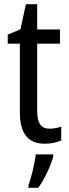

<svg xmlns="http://www.w3.org/2000/svg" viewBox="-20 -678 330 919"><path d="M217 -62C175 -62 158 -90 158 -148V-469H267V-537H158V-658H104L78 -538L17 -512V-469H75V-140C75 -34 119 10 194 10C224 10 253 4 273 -6V-72C257 -66 236 -62 217 -62ZM235 71V61H151C147 102 129 175 116 210V221H163C193 180 223 116 235 71Z"/></svg>

Font: Noto Sans Lao Looped Condensed
Style: Regular
Weight: 400
Width: 3
Designer: Mark Frömberg, Ben Mitchell
Foundry: The Fontpad Ltd
Version: Version 1.002